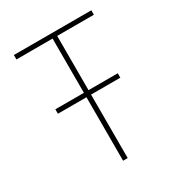

<svg xmlns="http://www.w3.org/2000/svg" viewBox="-170 -826 871 938"><g transform="rotate(-30 265.0 -357.0)"><path d="M251 0V-358H90V-383H251V-689H47V-714H484V-689H277V-383H442V-358H277V0Z"/></g></svg>

Font: Noto Sans Mono Condensed Thin
Style: Regular
Weight: 100
Width: 3
Designer: Monotype Design Team
Foundry: Monotype Imaging Inc.
Version: Version 2.014; ttfautohint (v1.8.4.7-5d5b)